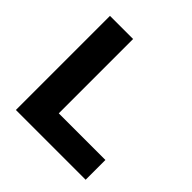

<svg xmlns="http://www.w3.org/2000/svg" viewBox="-181 -855 1010 1010"><g transform="rotate(45 324.0 -350.0)"><path d="M78 0V-700H250V-147H597V0Z"/></g></svg>

Font: Red Hat Text VF
Style: Regular
Weight: 400
Designer: Pentagram, MCKL
Foundry: Pentagram, MCKL
Version: Version 1.023